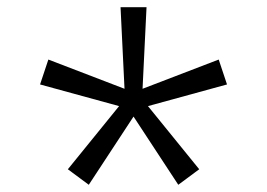

<svg xmlns="http://www.w3.org/2000/svg" viewBox="-20 -622 740 532"><path d="M226 -110 168 -153 310 -328 91 -388 114 -457 325 -376 314 -602H386L375 -376L586 -457L609 -388L390 -328L532 -153L474 -110L350 -299Z"/></svg>

Font: Martian Mono ExtraLight
Style: Regular
Weight: 200
Monospace: yes
Designer: Roman Shamin
Foundry: Evil Martians
Version: Version 1.000; ttfautohint (v1.8.4.7-5d5b)